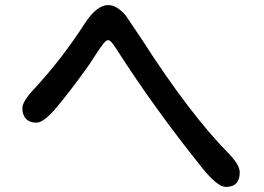

<svg xmlns="http://www.w3.org/2000/svg" viewBox="-20 -733 1040 756"><path d="M353 -512Q331 -477 323 -467Q260 -379 206.5 -314.5Q153 -250 124 -250Q97 -250 82.5 -265Q68 -280 68 -307Q68 -333 112 -380Q225 -502 316 -644Q362 -713 406 -713Q440 -713 475 -672L539 -577Q729 -281 884 -125Q924 -82 924 -55Q924 3 869 3Q836 3 776 -72Q588 -306 439 -539Q417 -575 406 -575Q398 -575 386.5 -560.5Q375 -546 353 -512Z"/></svg>

Font: 寒蝉全圆体 Bold
Style: Regular
Weight: 700
Designer: Warren2060
      Designed by Motoya company      

      [Varela Round]
      Joe Prince(Latin component); Avraham Cornf
Foundry: ChillType
Version: Version 3.200